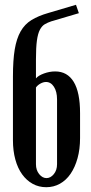

<svg xmlns="http://www.w3.org/2000/svg" viewBox="-20 -770 380 801"><path d="M34 -185V-451Q34 -519 41.5 -564Q49 -609 66 -639Q83 -669 111.5 -686.5Q140 -704 182 -716L297 -750L309 -715L194 -681Q179 -676 167 -669Q155 -662 146.5 -646Q138 -630 134 -601Q130 -572 130 -522V-443Q140 -455 163.5 -463.5Q187 -472 210 -472Q261 -472 287.5 -428.5Q314 -385 314 -298V-194Q314 -148 303.5 -110Q293 -72 274.5 -45Q256 -18 230 -3.5Q204 11 173 11Q142 11 116.5 -3Q91 -17 72.5 -42.5Q54 -68 44 -104.5Q34 -141 34 -185ZM130 -405V-85Q130 -60 143.5 -43.5Q157 -27 174 -27Q191 -27 204.5 -43.5Q218 -60 218 -85V-355Q218 -388 205 -408Q192 -428 172 -428Q161 -428 149 -421.5Q137 -415 130 -405Z"/></svg>

Font: Moniqa ExtBd Cond Paragraph
Style: Regular
Weight: 800
Width: 3
Designer: Rajesh Rajput
Foundry: Rajesh Rajput
Version: Version 1.000